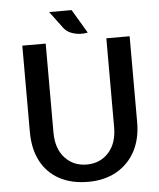

<svg xmlns="http://www.w3.org/2000/svg" viewBox="-60 -941 833 1006"><g transform="rotate(-5 357.0 -438.0)"><path d="M363.5 14Q276 14 212.5 -20.2Q149 -54.5 115 -119Q81 -183.5 81 -274V-727H204V-259Q204 -174.5 248.8 -125.8Q293.5 -77 363.5 -77Q433.5 -77 478.2 -125.8Q523 -174.5 523 -259V-727H645.5V-274Q645.5 -187 610.8 -122.2Q576 -57.5 512.5 -21.8Q449 14 363.5 14ZM428.5 -765.5Q411.5 -761 387.5 -762.2Q363.5 -763.5 340.2 -772.8Q317 -782 302 -802L236.5 -890H354.5Z"/></g></svg>

Font: Expletus Sans SemiBold
Style: Regular
Weight: 600
Version: Version 7.500